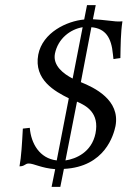

<svg xmlns="http://www.w3.org/2000/svg" viewBox="-20 -647 497 748"><path d="M92 -10C112 -10 141 8 195 12L181 81H215L229 11C390 3 423 -123 430 -156C449 -258 347 -306 295 -327L336 -541C391 -536 414 -501 420 -435L422 -417L449 -421C450 -470 450 -519 457 -564C442 -562 423 -564 400 -567C383 -569 363 -571 342 -572L353 -627H319L308 -571C241 -565 146 -521 129 -434C111 -336 194 -291 248 -264L201 -22C134 -30 101 -88 96 -149L69 -146C66 -90 63 -36 56 1C77 1 77 -10 92 -10ZM235 -22 280 -251C317 -235 368 -207 352 -127C337 -54 276 -28 235 -22ZM302 -541 263 -341C228 -359 185 -391 194 -438C206 -497 254 -533 302 -541Z"/></svg>

Font: Libertinus Serif
Style: Italic
Weight: 400
Italic angle: -12°
Designer: Philipp H. Poll, Khaled Hosny
Foundry: Caleb Maclennan
Version: Version 7.050;RELEASE